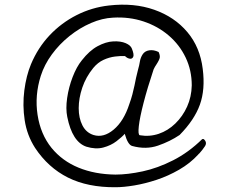

<svg xmlns="http://www.w3.org/2000/svg" viewBox="-20 -735 960 805"><path d="M465 50Q348 51 265 9.5Q182 -32 127 -115Q93 -168 83.5 -231Q74 -294 82 -356Q90 -418 110 -466Q139 -535 188 -587Q237 -639 301 -671.5Q365 -704 437 -712Q542 -724 627 -694Q712 -664 765.5 -600.5Q819 -537 830 -446Q841 -360 818 -296Q795 -232 733 -169Q693 -142 642.5 -124.5Q592 -107 534 -123Q516 -128 503 -174Q492 -161 468.5 -143Q445 -125 413 -116.5Q381 -108 342 -120Q283 -140 262 -245Q255 -279 261.5 -324Q268 -369 284.5 -412Q301 -455 323 -482Q355 -523 389.5 -541.5Q424 -560 455 -561.5Q486 -563 507 -554Q528 -545 533 -531Q543 -506 538.5 -496.5Q534 -487 523.5 -489Q513 -491 504 -500Q487 -501 462.5 -498Q438 -495 414 -484Q390 -473 371 -450Q340 -412 325 -367.5Q310 -323 310 -281.5Q310 -240 325.5 -209.5Q341 -179 372 -169Q414 -156 456.5 -191.5Q499 -227 522 -298Q530 -320 535 -339Q540 -358 544 -377Q546 -388 550.5 -409Q555 -430 559 -444Q564 -461 566.5 -477Q569 -493 578 -507Q587 -521 605.5 -524Q624 -527 645 -517Q651 -504 650 -494.5Q649 -485 636 -465Q629 -455 624 -444Q598 -366 582 -304Q566 -242 562 -206Q558 -170 566 -168Q607 -161 645.5 -174Q684 -187 715 -217Q746 -247 764.5 -288Q783 -329 784 -377Q784 -440 758.5 -493.5Q733 -547 687.5 -586Q642 -625 582 -645Q522 -665 454 -661Q409 -659 361.5 -638.5Q314 -618 271.5 -584Q229 -550 197.5 -507Q166 -464 151 -417Q125 -335 137.5 -253.5Q150 -172 196 -115Q241 -60 309.5 -32Q378 -4 464 -3Q515 -3 578 -16.5Q641 -30 706 -63Q771 -96 828 -152H834Q850 -138 839 -121.5Q828 -105 816 -92Q812 -89 811 -87Q777 -50 731 -23.5Q685 3 636.5 19Q588 35 543 42.5Q498 50 465 50Z"/></svg>

Font: Yuji Hentaigana Akebono
Style: Regular
Weight: 400
Designer: Kataoka Yuji
Foundry: Kinuta Font Factory
Version: Version 3.002